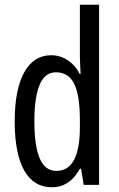

<svg xmlns="http://www.w3.org/2000/svg" viewBox="-20 -780 502 810"><path d="M199 10Q122 10 82 -61Q42 -132 42 -268Q42 -402 82 -474.5Q122 -547 196 -547Q221 -547 243 -538Q265 -529 284 -511.5Q303 -494 316 -468H320Q319 -491 318 -508.5Q317 -526 317 -542V-760H398V0H333L322 -68H317Q303 -43 285.5 -25.5Q268 -8 246.5 1Q225 10 199 10ZM218 -59Q267 -59 292 -105Q317 -151 317 -244V-274Q317 -378 293 -426.5Q269 -475 216 -475Q169 -475 147 -422Q125 -369 125 -268Q125 -165 147.5 -112Q170 -59 218 -59Z"/></svg>

Font: Noto Sans ExtraCondensed
Style: Regular
Weight: 400
Width: 2
Designer: Monotype Design Team
Foundry: Monotype Imaging Inc.
Version: Version 2.013